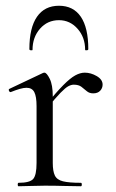

<svg xmlns="http://www.w3.org/2000/svg" viewBox="-20 -648 404 668"><path d="M143.4 -271 138.6 -281.6Q176 -327.4 200.2 -351.8Q224.4 -376.2 241.8 -385.7Q259.2 -395.2 275 -395.2Q296 -395.2 316.5 -383.3Q337 -371.4 337 -353.6Q337 -341.4 328.5 -332.3Q320 -323.2 304.4 -323.2Q290.6 -323.2 281.7 -331Q272.8 -338.8 263.1 -346.1Q253.4 -353.4 236.6 -353.4Q228 -353.4 217.9 -348.1Q207.8 -342.8 190.7 -325.3Q173.6 -307.8 143.4 -271ZM44.6 0Q41.6 0 41.6 -6Q41.6 -12 44.6 -12Q83.6 -12 95.4 -25.3Q107.2 -38.6 107.2 -81V-278.6Q107.2 -312 99.4 -327.3Q91.6 -342.6 72.2 -342.6Q62.4 -342.6 48.8 -338.7Q35.2 -334.8 17.8 -327.8Q13.8 -326.6 11.4 -331.8Q9 -337 12.6 -338.8L129.2 -394Q132 -395.2 134.6 -395.2Q142.4 -395.2 153 -374Q163.6 -352.8 163.6 -312.6V-81Q163.6 -52.6 170.8 -37.5Q178 -22.4 199.1 -17.2Q220.2 -12 261.4 -12Q264.6 -12 264.6 -6Q264.6 0 261.4 0Q236.8 0 204.3 -1Q171.8 -2 135.8 -2Q110.2 -2 86.2 -1Q62.2 0 44.6 0ZM93.2 -474.6Q93.2 -472.6 87.7 -473Q82.2 -473.4 82.2 -477.2Q82.2 -551.4 108.7 -589.7Q135.2 -628 185.2 -628Q235.2 -628 261.2 -589.7Q287.2 -551.4 287.2 -477.2Q287.2 -473.4 281.7 -473Q276.2 -472.6 276.2 -474.6Q276.2 -518.4 249.7 -548.1Q223.2 -577.8 185.2 -577.8Q145.2 -577.8 119.2 -548.1Q93.2 -518.4 93.2 -474.6Z"/></svg>

Font: Cormorant Light
Style: Regular
Weight: 300
Designer: Christian Thalmann (Catharsis Fonts)
Foundry: Catharsis Fonts
Version: Version 4.000